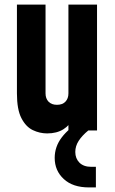

<svg xmlns="http://www.w3.org/2000/svg" viewBox="-20 -570 503 839"><path d="M186 13Q153.5 13 123.2 -1.5Q93 -16 73.5 -53.8Q54 -91.5 54 -162V-550H179V-162Q179 -139.5 192 -125.8Q205 -112 229 -112Q253 -112 266 -125.8Q279 -139.5 279 -162V-550H404V0H279V-84L301 -55Q285.5 -23 256.8 -5Q228 13 186 13ZM369 249Q298 249 258.5 212.2Q219 175.5 219 120Q219 71 249.8 30.5Q280.5 -10 339 -45H366V0Q338.5 22.5 323.8 45.5Q309 68.5 309 94Q309 122.5 327.2 140.8Q345.5 159 379 159H399V249Z"/></svg>

Font: Mohave Light
Style: Regular
Weight: 300
Designer: Gumpita Rahayu
Foundry: Tokotype
Version: Version 2.003